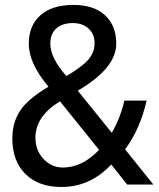

<svg xmlns="http://www.w3.org/2000/svg" viewBox="-20 -745 640 775"><path d="M293.9 -378.9 431.2 -209Q465.8 -268.1 481.9 -338.9H571.8Q545.9 -224.6 484.9 -142.1L599.1 0H493.2L429.2 -81.1Q344.2 9.8 228 9.8Q135.7 9.8 82.8 -42.5Q29.8 -94.7 29.8 -186Q29.8 -250 60.8 -297.6Q91.8 -345.2 175.8 -395Q96.2 -488.8 96.2 -568.8Q96.2 -641.1 142.8 -683.1Q189.5 -725.1 276.9 -725.1Q358.9 -725.1 404.1 -683.3Q449.2 -641.6 449.2 -568.8Q449.2 -469.7 293.9 -378.9ZM248 -438Q313.5 -476.6 337.6 -505.6Q361.8 -534.7 361.8 -570.8Q361.8 -606.9 337.6 -629.4Q313.5 -651.9 273.9 -651.9Q231.4 -651.9 207.3 -630.1Q183.1 -608.4 183.1 -568.8Q183.1 -511.2 248 -438ZM379.9 -140.1 222.2 -335.9Q123 -275.9 123 -189Q123 -137.7 155.8 -103.3Q188.5 -68.8 233.9 -68.8Q312 -68.8 379.9 -140.1Z"/></svg>

Font: Droid Sans Mono
Style: Regular
Weight: 400
Monospace: yes
Foundry: Ascender Corporation
Version: Version 1.00 build 112